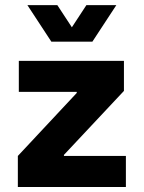

<svg xmlns="http://www.w3.org/2000/svg" viewBox="-20 -747 574 767"><path d="M51.3 -124H231.4H482.9V0H51.3ZM290.5 -379.9 286.6 -372.1V-387.7L475.1 -383.8L231.4 -124L235.4 -131.8V-116.2L51.3 -124ZM55.2 -503.9H475.1V-383.8L290.5 -379.9H55.2ZM185.1 -580.6H304.7L209 -726.6H89.4ZM229.5 -580.6H349.1L444.8 -726.6H325.2Z"/></svg>

Font: Wanted Sans Variable
Style: Regular
Weight: 400
Designer: Original Design by Kil Hyung-jin and Kang Hanbin, Wanted Lab, Inc; Hangeul from Source Han Sans by Jang Soo-young and Ka
Foundry: Wanted Lab, Inc.
Version: Version 1.003;Glyphs 3.2 (3227)